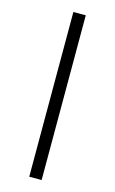

<svg xmlns="http://www.w3.org/2000/svg" viewBox="-115 -721 492 823"><g transform="rotate(15 131.5 -309.5)"><path d="M159 56H104V-675H159Z"/></g></svg>

Font: Gemunu Libre ExtraLight Light
Style: Regular
Weight: 300
Version: Version 1.100